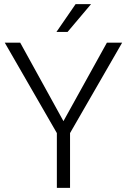

<svg xmlns="http://www.w3.org/2000/svg" viewBox="-20 -912 618 932"><path d="M308 -757H254L347 -892H422ZM573 -705 320 -266V0H256V-266L3 -705H78L288 -324L499 -705Z"/></svg>

Font: Freesentation 3 Light
Style: Regular
Weight: 300
Designer: glyphs from Roboto by Christian Robertson / Hangul glyphs from Noto Sans CJK(Source Han Sans) by Jang Soo-young and Kang
Foundry: PT&
Version: Version 2.001